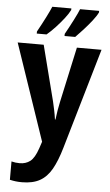

<svg xmlns="http://www.w3.org/2000/svg" viewBox="-65 -808 630 1095"><g transform="rotate(5 250.0 -260.0)"><path d="M103 246Q84 246 67.5 244Q51 242 34 238V133Q57 139 81 139Q116 139 141 120Q166 101 185 45L198 6L10 -546H159L240 -229Q245 -207 250.5 -181.5Q256 -156 260 -127H263Q266 -152 270.5 -179.5Q275 -207 280 -229L349 -546H490L322 30Q300 106 273 153.5Q246 201 205.5 223.5Q165 246 103 246ZM273 -618Q297 -661 318.5 -703Q340 -745 348 -766H457V-757Q447 -736 425 -708Q403 -680 378 -652.5Q353 -625 334 -606H273ZM114 -618Q139 -663 159.5 -703.5Q180 -744 189 -766H298V-757Q287 -735 266 -708Q245 -681 220 -654Q195 -627 170 -606H114Z"/></g></svg>

Font: Noto Sans Mono ExtraCondensed
Style: Bold
Weight: 700
Width: 2
Designer: Monotype Design Team
Foundry: Monotype Imaging Inc.
Version: Version 2.014